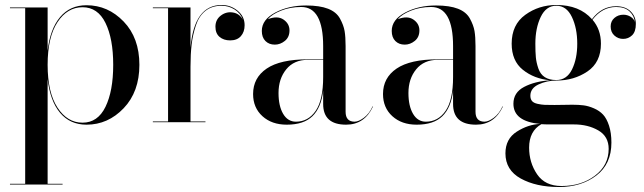

<svg xmlns="http://www.w3.org/2000/svg" viewBox="-20 -490 2584 770"><path d="M20 247H81V-457H20V-460H171V-287Q181 -374 221 -421.5Q261 -469 327 -469Q413 -469 476 -403.5Q539 -338 539 -230Q539 -122 476 -56Q413 10 327 10Q261 10 221 -37.5Q181 -85 171 -173V247H231V250H20ZM210.5 -401Q171 -341 171 -230Q171 -119 210.5 -58.5Q250 2 311 2Q372 2 403 -61.5Q434 -125 434 -230Q434 -335 403 -398Q372 -461 311 -461Q250 -461 210.5 -401Z M593 -3H654V-457H593V-460H744V-299Q759 -470 869 -470Q905 -470 933 -447Q961 -424 961 -389Q961 -362 946 -345Q931 -328 903 -328Q877 -328 860.5 -342Q844 -356 844 -383Q844 -411 865.5 -427.5Q887 -444 913.5 -440Q940 -436 954 -411Q944 -438 920 -452.5Q896 -467 869 -467Q830 -467 804 -446.5Q778 -426 765.5 -388Q753 -350 748.5 -311.5Q744 -273 744 -223V-3H804V0H593Z M1214 -252H1276V-305Q1276 -462 1188 -462Q1144 -462 1107.5 -447.5Q1071 -433 1054 -413Q1093 -428 1117 -411.5Q1141 -395 1141 -368Q1141 -341 1122.5 -326Q1104 -311 1082 -311Q1059 -311 1044.5 -325.5Q1030 -340 1030 -366Q1030 -411 1083.5 -439.5Q1137 -468 1208 -468Q1262 -468 1295.5 -455Q1329 -442 1343.5 -415.5Q1358 -389 1362 -365.5Q1366 -342 1366 -305V-42Q1366 -2 1402 -2Q1418 -2 1439.5 -18Q1461 -34 1474 -63H1476Q1442 10 1368 10Q1276 10 1276 -73V-126Q1268 -58 1233 -24Q1198 10 1130 10Q1070 10 1032.5 -24Q995 -58 995 -113Q995 -178 1049.5 -215Q1104 -252 1214 -252ZM1167 -2Q1216 -2 1246 -45.5Q1276 -89 1276 -181V-250H1214Q1159 -250 1128 -212Q1097 -174 1097 -117Q1097 -65 1115.5 -33.5Q1134 -2 1167 -2Z M1735 -252H1797V-305Q1797 -462 1709 -462Q1665 -462 1628.5 -447.5Q1592 -433 1575 -413Q1614 -428 1638 -411.5Q1662 -395 1662 -368Q1662 -341 1643.5 -326Q1625 -311 1603 -311Q1580 -311 1565.5 -325.5Q1551 -340 1551 -366Q1551 -411 1604.5 -439.5Q1658 -468 1729 -468Q1783 -468 1816.5 -455Q1850 -442 1864.5 -415.5Q1879 -389 1883 -365.5Q1887 -342 1887 -305V-42Q1887 -2 1923 -2Q1939 -2 1960.5 -18Q1982 -34 1995 -63H1997Q1963 10 1889 10Q1797 10 1797 -73V-126Q1789 -58 1754 -24Q1719 10 1651 10Q1591 10 1553.5 -24Q1516 -58 1516 -113Q1516 -178 1570.5 -215Q1625 -252 1735 -252ZM1688 -2Q1737 -2 1767 -45.5Q1797 -89 1797 -181V-250H1735Q1680 -250 1649 -212Q1618 -174 1618 -117Q1618 -65 1636.5 -33.5Q1655 -2 1688 -2Z M2039 -74Q2039 -119 2082 -141.5Q2125 -164 2186 -168Q2122 -174 2077 -210Q2032 -246 2032 -315Q2032 -391 2086.5 -430.5Q2141 -470 2211 -470Q2304 -470 2354 -413Q2393 -465 2451 -465Q2488 -465 2509 -444.5Q2530 -424 2530 -394Q2530 -363 2515 -348.5Q2500 -334 2479 -334Q2459 -334 2444 -347.5Q2429 -361 2429 -384Q2429 -405 2444 -418Q2459 -431 2480 -431Q2496 -431 2509.5 -422.5Q2523 -414 2526 -401Q2524 -426 2505 -444Q2486 -462 2451 -462Q2395 -462 2356 -411Q2390 -372 2390 -315Q2390 -240 2336 -203.5Q2282 -167 2212 -167Q2173 -167 2140 -151.5Q2107 -136 2107 -106Q2107 -93 2113.5 -85Q2120 -77 2136 -73.5Q2152 -70 2164.5 -69.5Q2177 -69 2204 -69Q2222 -69 2242 -69.5Q2262 -70 2275 -70Q2301 -70 2320.5 -67.5Q2340 -65 2362 -55.5Q2384 -46 2398.5 -30.5Q2413 -15 2422.5 14Q2432 43 2432 82Q2432 168 2371.5 214Q2311 260 2222 260Q2130 260 2068.5 226Q2007 192 2007 125Q2007 67 2052.5 38Q2098 9 2146 7Q2039 -3 2039 -74ZM2127 -315Q2127 -281 2129 -260Q2131 -239 2139 -215.5Q2147 -192 2165 -180.5Q2183 -169 2211 -169Q2253 -169 2274 -211.5Q2295 -254 2295 -315Q2295 -377 2273.5 -422Q2252 -467 2211 -467Q2170 -467 2148.5 -422Q2127 -377 2127 -315ZM2102 102Q2102 162 2134 209Q2166 256 2232 256Q2311 256 2366 214.5Q2421 173 2421 107Q2421 57 2379.5 33Q2338 9 2282 9H2188Q2163 9 2151 8Q2102 36 2102 102Z"/></svg>

Font: Bodoni* 72
Style: Regular
Weight: 400
Version: Version 1.003